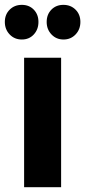

<svg xmlns="http://www.w3.org/2000/svg" viewBox="-26 -778 354 798"><path d="M74.2 -538.1H228V0H74.2ZM288.1 -737.8Q308.1 -717.8 308.1 -686.8Q308.1 -655.8 288.1 -634.8Q268.1 -613.8 238 -613.8Q208 -613.8 188 -634.8Q168 -655.8 168 -686.8Q168 -717.8 187.5 -737.8Q207 -757.8 237.5 -757.8Q268.1 -757.8 288.1 -737.8ZM114.5 -737.8Q133.8 -717.8 133.8 -686.8Q133.8 -655.8 114.5 -634.8Q95.2 -613.8 64.7 -613.8Q34.2 -613.8 14.2 -634.8Q-5.9 -655.8 -5.9 -686.8Q-5.9 -717.8 14.2 -737.8Q34.2 -757.8 64.7 -757.8Q95.2 -757.8 114.5 -737.8Z"/></svg>

Font: Montserrat-SemiBold
Style: Regular
Weight: 600
Designer: Julieta Ulanovsky
Foundry: Julieta Ulanovsky
Version: Version 6.001